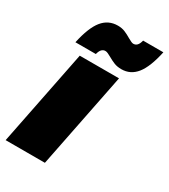

<svg xmlns="http://www.w3.org/2000/svg" viewBox="-189 -862 839 953"><g transform="rotate(30 230.5 -385.5)"><path d="M335 -547 226 0H1L110 -547ZM322 -592Q298 -592 280.5 -599Q263 -606 242 -618Q233 -623 224.5 -627Q216 -631 209 -631Q184 -631 175 -594H58Q78 -687 112 -729Q146 -771 200 -771Q223 -771 241 -763.5Q259 -756 279 -744Q301 -731 310 -731Q323 -731 331.5 -740Q340 -749 345 -769H461Q441 -676 407.5 -634Q374 -592 322 -592Z"/></g></svg>

Font: Gontserrat Black
Style: Italic
Weight: 900
Italic angle: -11.3°
Designer: Julieta Ulanovsky
Foundry: Julieta Ulanovsky
Version: Version 6.001